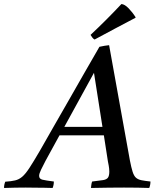

<svg xmlns="http://www.w3.org/2000/svg" viewBox="-104 -931 780 952"><path d="M431 -131 411 -260H191L122 -134Q109 -109 99.5 -89.5Q90 -70 90 -59Q90 -44 106.5 -40Q123 -36 163 -31Q163 -14 157 1Q143 0 117 0Q91 0 65 -0.5Q39 -1 24 -1Q-4 -1 -29 -0.5Q-54 0 -84 1Q-84 -15 -78 -30Q-48 -32 -29 -36.5Q-10 -41 6 -54.5Q22 -68 42 -98.5Q62 -129 94 -184Q122 -233 159 -298Q196 -363 237 -434Q278 -505 317 -574Q356 -643 389 -699Q403 -702 414.5 -704Q426 -706 437 -707L540 -136Q547 -100 553.5 -79.5Q560 -59 570 -50Q580 -41 597 -37.5Q614 -34 642 -31Q642 -14 636 1Q612 0 578 -0.5Q544 -1 511 -1Q482 -1 435 -0.5Q388 0 347 1Q348 -7 349 -15.5Q350 -24 353 -31Q389 -35 407 -38Q425 -41 431.5 -50.5Q438 -60 438 -81Q438 -86 437 -96.5Q436 -107 431 -131ZM215 -302H404L362 -570ZM568 -846V-843Q523 -820 470.5 -791.5Q418 -763 365 -735Q358 -739 354 -744.5Q350 -750 345 -758Q425 -833 498 -911Q514 -910 533.5 -890Q553 -870 568 -846Z"/></svg>

Font: Tiro Devanagari Hindi
Style: Italic
Weight: 400
Italic angle: -11°
Designer: Devanagari: John Hudson & Fiona Ross, assisted by Paul Hanslow. Latin: John Hudson with Paul Hanslow, assisted by Kaja S
Foundry: Tiro Typeworks Ltd.
Version: Version 1.52